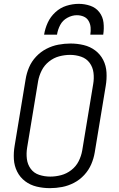

<svg xmlns="http://www.w3.org/2000/svg" viewBox="-20 -969 616 997"><path d="M239 8Q271 8 302.5 2Q334 -4 364 -19.5Q394 -35 417.5 -60.5Q441 -86 454 -116.5Q467 -147 472 -178L529 -523Q535 -558 533 -593Q531 -628 516 -657.5Q501 -687 474.5 -707Q448 -727 414.5 -735Q381 -743 346 -743Q315 -743 283 -737Q251 -731 221 -715.5Q191 -700 167.5 -675Q144 -650 131 -619.5Q118 -589 113 -557L56 -212Q50 -177 52 -142.5Q54 -108 69 -78Q84 -48 110.5 -28Q137 -8 170.5 0Q204 8 239 8ZM241 -52Q211 -52 183.5 -61Q156 -70 139.5 -92.5Q123 -115 119.5 -144Q116 -173 121 -203L178 -548Q183 -576 196.5 -603Q210 -630 234.5 -649.5Q259 -669 287.5 -676.5Q316 -684 344 -684Q374 -684 401.5 -674.5Q429 -665 445.5 -642.5Q462 -620 465.5 -591Q469 -562 464 -533L407 -188Q402 -159 388.5 -132Q375 -105 350.5 -86Q326 -67 297.5 -59.5Q269 -52 241 -52ZM209 -789H276Q280 -815 292.5 -839Q305 -863 329.5 -876.5Q354 -890 379 -890Q398 -890 414.5 -883Q431 -876 440 -860.5Q449 -845 450.5 -826.5Q452 -808 449 -789H516Q521 -821 517.5 -851.5Q514 -882 496 -905.5Q478 -929 449 -939Q420 -949 389 -949Q357 -949 325 -939Q293 -929 267.5 -905.5Q242 -882 228 -851.5Q214 -821 209 -789Z"/></svg>

Font: Iosevka Sparkle Light Oblique
Style: Regular
Weight: 300
Italic angle: -9°
Designer: Belleve Invis
Foundry: Belleve Invis
Version: Version 4.5.0; ttfautohint (v1.8.3)